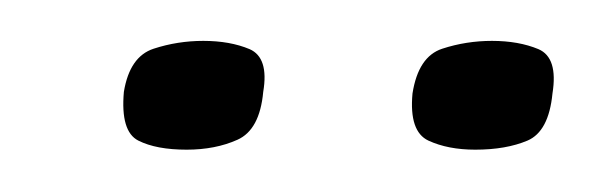

<svg xmlns="http://www.w3.org/2000/svg" viewBox="-20 -532 288 93"><path d="M210.2 -459.5Q197 -459.5 187.5 -463.9Q178.1 -468.3 179.8 -486.7Q182.6 -504.6 194.2 -508.4Q205.8 -512.2 218.3 -512.2Q231.2 -512.2 240.8 -508.2Q250.4 -504.1 247.6 -486.7Q245.8 -468.3 235.5 -463.9Q225.1 -459.5 210.2 -459.5ZM70.4 -459.5Q55.7 -459.5 47 -463.9Q38.3 -468.3 40 -487.5Q42.8 -504.6 54.4 -508.4Q66 -512.2 78.5 -512.2Q91.4 -512.2 100.9 -508.2Q110.3 -504.1 107.5 -487.5Q105.8 -469.1 95 -464.3Q84.3 -459.5 70.4 -459.5Z"/></svg>

Font: Genos Thin
Style: Italic
Weight: 100
Italic angle: -8°
Designer: Robert E. Leuschke
Foundry: Robert E. Leuschke
Version: Version 1.010